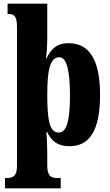

<svg xmlns="http://www.w3.org/2000/svg" viewBox="-20 -780 597 1040"><path d="M7 240H309V184H287C256 184 236 173 236 116V58C236 12 234 -36 231 -64H236C260 -14 294 12 357 12C464 12 522 -72 522 -265C522 -460 462 -546 351 -546C287 -546 256 -514 232 -464H229C233 -487 236 -539 236 -574V-760H21V-704H27C55 -704 72 -695 72 -633V118C72 173 51 184 20 184H7ZM298 -62C249 -62 236 -127 236 -266C236 -393 249 -470 301 -470C342 -470 359 -395 359 -264C359 -128 342 -62 298 -62Z"/></svg>

Font: Noto Serif Ethiopic ExtraCondensed Black
Style: Regular
Weight: 900
Width: 2
Designer: Monotype Design Team
Foundry: Monotype Imaging Inc.
Version: Version 2.102